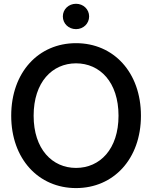

<svg xmlns="http://www.w3.org/2000/svg" viewBox="-20 -963 789 995"><path d="M374 11.7C568.4 11.7 710.4 -139.2 710.4 -363.3C710.4 -588.4 568.4 -739.3 374 -739.3C179.7 -739.3 38.1 -588.4 38.1 -363.3C38.1 -139.6 179.7 11.7 374 11.7ZM374 -92.8C251 -92.8 154.3 -189.9 154.3 -363.3C154.3 -537.6 251 -634.8 374 -634.8C497.6 -634.8 594.2 -537.6 594.2 -363.3C594.2 -189.9 497.6 -92.8 374 -92.8ZM374 -812C412.1 -812 441.9 -840.8 441.9 -877.9C441.9 -914.6 412.1 -943.4 374 -943.4C335.4 -943.4 305.7 -914.6 305.7 -877.9C305.7 -840.8 335.4 -812 374 -812Z"/></svg>

Font: Raveo Display Display Medium
Style: Regular
Weight: 500
Designer: Jakub Foglar, Rasmus Andersson (Inter)
Foundry: Jakubfoglar.com
Version: Version 1.100;Glyphs 3.2.3 (3260)